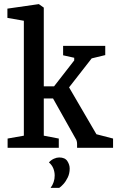

<svg xmlns="http://www.w3.org/2000/svg" viewBox="-20 -719 570 934"><path d="M17 0V-45L96 -59V-618L16 -632V-677L169 -699L193 -682V-299H243L341 -425V-438L287 -450V-496H492V-451L426 -435L316 -294L449 -66L530 -45V0H355V-18Q355 -35 347 -46L238 -240H193V-59L266 -45V0ZM226 195Q246 168 246 135Q246 117 239.5 100.5Q233 84 218 71Q229 59 242.5 53Q256 47 268 47Q296 47 307.5 64.5Q319 82 319 101Q319 125 309.5 144.5Q300 164 288 177Q276 190 268 195Z"/></svg>

Font: Faustina Light Medium
Style: Regular
Weight: 500
Version: Version 1.200